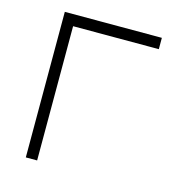

<svg xmlns="http://www.w3.org/2000/svg" viewBox="-87 -614 628 688"><g transform="rotate(15 227.5 -270.0)"><path d="M70 0H112V-498H430V-540H70Z"/></g></svg>

Font: Hauora ExtraLight
Style: Regular
Weight: 200
Designer: Mikhail Sharanda
Foundry: WCYS & Co.
Version: Version 1.010